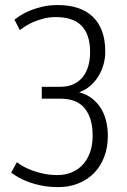

<svg xmlns="http://www.w3.org/2000/svg" viewBox="-20 -742 510 772"><path d="M214.8 10.3Q179.7 10.3 150.9 4.9Q122.1 -0.5 98.6 -8.8Q75.2 -17.1 56.9 -27.3Q38.6 -37.6 24.9 -47.9L47.9 -89.8Q59.6 -80.6 76.2 -71.5Q92.8 -62.5 113.5 -55.2Q134.3 -47.9 158.9 -43Q183.6 -38.1 211.4 -38.1Q241.2 -38.1 266.8 -48.3Q292.5 -58.6 311.5 -78.6Q330.6 -98.6 341.6 -128.2Q352.5 -157.7 352.5 -196.8Q352.5 -266.6 321 -305.9Q289.6 -345.2 223.1 -345.2H147.9V-393.1H223.1Q253.4 -393.1 275.9 -403.6Q298.3 -414.1 313 -432.6Q327.6 -451.2 335 -476.6Q342.3 -502 342.3 -532.2Q342.3 -569.8 333 -596.4Q323.7 -623 306.2 -640.1Q288.6 -657.2 262.9 -665.3Q237.3 -673.3 204.6 -673.3Q179.2 -673.3 156.7 -667.7Q134.3 -662.1 115.5 -654.1Q96.7 -646 82.5 -637Q68.4 -627.9 59.6 -621.1L38.1 -663.1Q46.4 -669.4 61.5 -679.4Q76.7 -689.5 98.6 -698.7Q120.6 -708 149.2 -714.8Q177.7 -721.7 212.4 -721.7Q257.8 -721.7 293.2 -710Q328.6 -698.2 353 -674.8Q377.4 -651.4 390.4 -616.2Q403.3 -581.1 403.3 -533.7Q403.3 -507.8 396.2 -482.7Q389.2 -457.5 375.7 -435.5Q362.3 -413.6 342.8 -396.7Q323.2 -379.9 298.3 -371.1Q330.1 -362.3 352.1 -344.5Q374 -326.7 387.7 -303.2Q401.4 -279.8 407.5 -252.2Q413.6 -224.6 413.6 -196.3Q413.6 -148.9 398.9 -110.8Q384.3 -72.8 357.9 -45.9Q331.5 -19 294.9 -4.4Q258.3 10.3 214.8 10.3Z"/></svg>

Font: Ufes Sans Light
Style: Regular
Weight: 200
Designer: Ricardo Esteves & Thais Bronze
Foundry: ProDesignUfes - Ricardo Esteves, Thais Bronze (This is a derivative work, based on Roboto family, by Christian Robertson
Version: Version 2.0